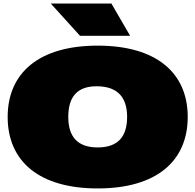

<svg xmlns="http://www.w3.org/2000/svg" viewBox="-20 -1031 1096 1077"><path d="M528 26C860 26 1033 -129 1033 -375C1033 -620 860 -775 528 -775C196 -775 23 -620 23 -375C23 -129 196 26 528 26ZM528 -204C416 -204 363 -263 363 -375C363 -491 416 -550 530 -547C640 -544 693 -485 693 -375C693 -263 640 -204 528 -204ZM605 -1011H265L429 -830H710Z"/></svg>

Font: Mattone Black
Style: Regular
Weight: 900
Width: 6
Designer: Nunzio Mazzaferro
Foundry: Collletttivo
Version: Version 2.000;Glyphs 3.2 (3217)